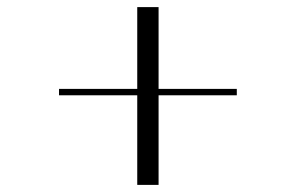

<svg xmlns="http://www.w3.org/2000/svg" viewBox="-20 -520 839 540"><path d="M146 -270H366V-500H426V-270H646V-252H426V0H366V-252H146Z"/></svg>

Font: Antic Didone
Style: Regular
Weight: 400
Designer: Santiago Orozco
Foundry: Santiago Orozco
Version: Version 2.000